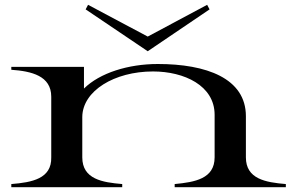

<svg xmlns="http://www.w3.org/2000/svg" viewBox="-20 -778 1226 798"><path d="M1002 -124V-295C1002 -453 837 -512 636 -512C513 -512 395 -475 329 -410V-500H27V-488C111 -482 193 -463 193 -376V-124C195 -35 113 -20 27 -13V0H488V-13C406 -20 322 -33 322 -124V-292C323 -400 455 -481 616 -481C746 -481 872 -422 872 -301V-124C872 -35 790 -21 706 -13V0H1168V-13C1084 -20 1002 -34 1002 -124ZM336 -739 594 -565 851 -739 841 -758 594 -626 346 -758Z"/></svg>

Font: Sprat Extended Medium
Style: Regular
Weight: 500
Width: 9
Designer: Ethan Nakache
Foundry: Collletttivo
Version: Version 2.000;Glyphs 3.2 (3217)